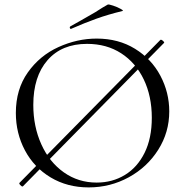

<svg xmlns="http://www.w3.org/2000/svg" viewBox="-20 -804 811 836"><path d="M78 8Q74 8 68 1.5Q62 -5 65 -8L678 -630L680 -631Q685 -631 691 -625Q697 -619 694 -617L80 7ZM49 -312Q49 -415 101 -488.5Q153 -562 234.5 -599Q316 -636 401 -636Q496 -636 568 -591.5Q640 -547 678.5 -474Q717 -401 717 -319Q717 -228 669 -152Q621 -76 540.5 -32Q460 12 366 12Q273 12 200.5 -31.5Q128 -75 88.5 -149.5Q49 -224 49 -312ZM641 -291Q641 -385 606 -458Q571 -531 507.5 -572Q444 -613 359 -613Q249 -613 187 -542Q125 -471 125 -347Q125 -253 160 -175.5Q195 -98 258 -53.5Q321 -9 401 -9Q469 -9 523.5 -42Q578 -75 609.5 -138.5Q641 -202 641 -291ZM289 -678Q285 -678 284 -682.5Q283 -687 286 -689Q319 -707 395 -751Q413 -763 426.5 -771Q440 -779 449 -784Q453 -786 472.5 -779.5Q492 -773 506 -765Q520 -757 513 -756Q451 -741 399.5 -722.5Q348 -704 291 -679Z"/></svg>

Font: Cormorant Unicase
Style: Regular
Weight: 400
Designer: Christian Thalmann (Catharsis Fonts)
Foundry: Catharsis Fonts
Version: Version 4.000